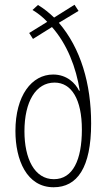

<svg xmlns="http://www.w3.org/2000/svg" viewBox="-20 -779 449 809"><path d="M140 -758 117 -737C137 -725 160 -708 179 -687L103 -640L119 -615L199 -665C263 -593 301 -494 316 -397H313C298 -428 262 -465 204 -465C114 -465 45 -377 45 -227C45 -106 92 10 206 10C305 10 364 -72 364 -259C364 -426 320 -576 228 -683L311 -733L294 -759L208 -705C187 -725 165 -743 140 -758ZM210 -431C281 -431 325 -361 325 -233C325 -105 287 -24 207 -24C125 -24 83 -111 83 -226C83 -351 131 -431 210 -431Z"/></svg>

Font: Noto Sans Hebrew ExtraCondensed ExtraLight
Style: Regular
Weight: 200
Width: 2
Designer: Monotype Design Team
Foundry: Monotype Imaging Inc.
Version: Version 2.004